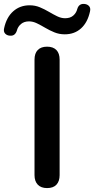

<svg xmlns="http://www.w3.org/2000/svg" viewBox="-99 -951 480 979"><path d="M141 8Q110 8 93.5 -9.5Q77 -27 77 -58V-647Q77 -679 93.5 -696Q110 -713 141 -713Q172 -713 188.5 -696Q205 -679 205 -647V-58Q205 -27 189 -9.5Q173 8 141 8ZM-48 -769Q-64 -770 -73 -780Q-82 -790 -78 -807Q-66 -863 -31.5 -893.5Q3 -924 52 -924Q80 -924 104 -914Q128 -904 150 -891Q172 -878 192.5 -868Q213 -858 233 -858Q259 -858 274.5 -871.5Q290 -885 295 -905Q299 -919 308 -925.5Q317 -932 330 -931Q346 -930 355 -920Q364 -910 360 -893Q348 -837 314.5 -806.5Q281 -776 231 -776Q203 -776 178.5 -786Q154 -796 132 -809Q110 -822 89.5 -832Q69 -842 49 -842Q24 -842 8 -828.5Q-8 -815 -13 -795Q-17 -782 -25.5 -775Q-34 -768 -48 -769Z"/></svg>

Font: Nunito ExtraLight
Style: Regular
Weight: 200
Designer: Vernon Adams
Foundry: Vernon Adams
Version: Version 3.602